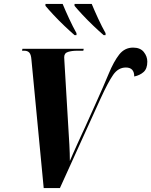

<svg xmlns="http://www.w3.org/2000/svg" viewBox="-20 -964 775 984"><path d="M141 -659Q139 -685 130 -694.5Q121 -704 105 -704H93L95 -714H409L407 -704H374Q349 -704 329 -698Q309 -692 309 -671Q309 -662 310 -651Q311 -640 311 -634L330 -314Q333 -267 335.5 -222Q338 -177 338 -139Q343 -151 354 -176Q365 -201 378 -229.5Q391 -258 401.5 -281Q412 -304 415 -310L473 -439Q511 -523 537 -586Q563 -649 591 -684.5Q619 -720 662 -720Q699 -720 717 -697.5Q735 -675 735 -648Q735 -612 716 -595Q697 -578 668 -572Q668 -618 625 -618Q586 -618 560 -580.5Q534 -543 496 -460L287 0H204ZM362 -784Q340 -803 310 -831.5Q280 -860 253.5 -888.5Q227 -917 213 -934V-944H301Q315 -910 334 -869Q353 -828 372 -794V-784ZM511 -784Q489 -803 459 -831.5Q429 -860 402.5 -888.5Q376 -917 362 -934V-944H450Q464 -910 483 -869Q502 -828 521 -794V-784Z"/></svg>

Font: Noto Serif Display ExtraCondensed Black
Style: Italic
Weight: 900
Width: 2
Italic angle: -12°
Designer: Monotype Design Team
Foundry: Monotype Imaging Inc.
Version: Version 2.009